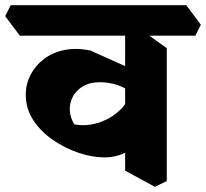

<svg xmlns="http://www.w3.org/2000/svg" viewBox="-76 -675 792 738"><path d="M325 -70Q279 -70 226.5 -87.5Q174 -105 127.5 -137Q81 -169 52 -213Q23 -257 23 -311Q23 -351 41 -386.5Q59 -422 92 -447.5Q125 -473 170.5 -482.5Q216 -492 271 -481L469 -392L448 -309Q409 -337 376 -348Q343 -359 309 -359Q268 -359 241.5 -342.5Q215 -326 202.5 -300.5Q190 -275 192.5 -247.5Q195 -220 210 -197Q240 -191 272 -196Q304 -201 335 -216.5Q366 -232 389.5 -256Q413 -280 424 -312L475 -143Q446 -110 408.5 -90Q371 -70 325 -70ZM519 43 405 -19V-590L461 -564L565 -490V21ZM0 -538 -56 -613 -35 -655H640L696 -580L675 -538Z"/></svg>

Font: Eczar
Style: Bold
Weight: 700
Designer: Vaibhav Singh
Foundry: Rosetta Type Foundry
Version: Version 2.000